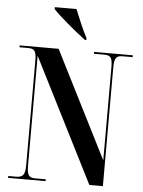

<svg xmlns="http://www.w3.org/2000/svg" viewBox="-61 -983 766 1031"><g transform="rotate(5 322.0 -467.5)"><path d="M368 -774H376V-784C352 -830 327 -890 309 -935H192V-925C223 -890 315 -814 368 -774ZM22 0H224V-10H167C132 -10 123 -24 123 -79V-667L460 0H533V-635C533 -690 542 -704 578 -704H632V-714H423V-704H479C514 -704 523 -691 523 -638V-138L232 -714H22V-704H68C104 -704 113 -691 113 -638V-79C113 -24 102 -10 62 -10H22Z"/></g></svg>

Font: Noto Serif Display ExtraCondensed
Style: Bold
Weight: 700
Width: 2
Designer: Monotype Design Team
Foundry: Monotype Imaging Inc.
Version: Version 2.009